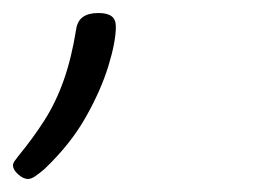

<svg xmlns="http://www.w3.org/2000/svg" viewBox="-59 -91 392 295"><path d="M-16 184Q-23 184 -31 177Q-39 170 -39 163Q-39 160 -37 157Q-35 154 -31 149Q-8 121 9.5 93.5Q27 66 39 32Q51 -2 58 -46Q60 -59 68.5 -65Q77 -71 92 -71Q106 -71 112.5 -66Q119 -61 119 -50Q119 -27 107.5 10.5Q96 48 72.5 89.5Q49 131 9 169Q2 175 -4.5 179.5Q-11 184 -16 184Z"/></svg>

Font: Playwrite BE VLG Thin
Style: Regular
Weight: 250
Designer: Veronika Burian, José Scaglione
Foundry: TypeTogether
Version: Version 1.002